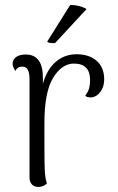

<svg xmlns="http://www.w3.org/2000/svg" viewBox="-20 -732 469 761"><path d="M393 -417Q393 -388 378 -368Q363 -348 343 -346H339Q323 -346 318 -353Q330 -369 333.5 -383Q337 -397 337 -415Q337 -480 273 -480Q225 -480 190.5 -423.5Q156 -367 156 -244V-174Q156 -87 157.5 -56Q159 -25 166 -5Q152 9 131 9Q116 9 106.5 -1Q97 -11 97 -28V-417Q97 -444 90 -456Q83 -468 68 -468Q49 -468 41 -451Q30 -467 30 -479Q30 -496 44 -506Q58 -516 82 -516Q152 -516 150 -418V-400Q166 -457 201 -487Q236 -517 284 -517Q333 -517 363 -491Q393 -465 393 -417ZM198 -561H193Q171 -561 167 -567L258 -712Q274 -713 293.5 -708Q313 -703 323 -696Z"/></svg>

Font: Arima Madurai Light
Style: Regular
Weight: 300
Designer: Joana Correia and Natanael Gama
Foundry: NDISCOVER
Version: Version 1.019